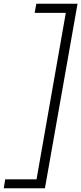

<svg xmlns="http://www.w3.org/2000/svg" viewBox="-42 -758 437 1030"><path d="M-22 252 -14 204H154L311 -689H144L153 -738H374L199 252Z"/></svg>

Font: Gantari Light
Style: Italic
Weight: 300
Italic angle: -10°
Version: Version 1.000